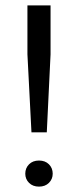

<svg xmlns="http://www.w3.org/2000/svg" viewBox="-20 -688 291 714"><path d="M125 6Q102 6 88 -8Q74 -22 74 -42Q74 -63 88 -77Q102 -91 125 -91Q148 -91 162 -77Q176 -63 176 -42Q176 -22 162 -8Q148 6 125 6ZM97 -196 82 -486V-668H168V-486L154 -196Z"/></svg>

Font: Gantari
Style: Regular
Weight: 400
Designer: Anugrah Pasau
Foundry: Lafontype
Version: Version 1.000; ttfautohint (v1.8.4)